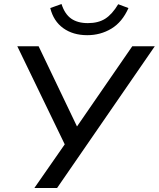

<svg xmlns="http://www.w3.org/2000/svg" viewBox="-20 -935 790 955"><path d="M151 0 302 -217 66 -705H172L363 -306L638 -705H750L264 0ZM414 -760Q343 -760 294.5 -795Q246 -830 230 -895L286 -915Q302 -865 334 -842.5Q366 -820 417 -820Q469 -820 503.5 -842Q538 -864 568 -914L619 -895Q588 -825 534 -792.5Q480 -760 414 -760Z"/></svg>

Font: Mulish SemiBold
Style: Italic
Weight: 600
Italic angle: -9°
Designer: Vernon Adams
Foundry: Vernon Adams
Version: Version 3.603; ttfautohint (v1.8.3)